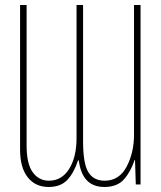

<svg xmlns="http://www.w3.org/2000/svg" viewBox="-20 -734 640 765"><path d="M60 -138V-714H86V-154Q86 -81 110.5 -47.5Q135 -14 175 -14Q226 -14 255.5 -61Q285 -108 285 -185V-714H311V-171Q311 -82 332 -48Q353 -14 397 -14Q455 -14 484.5 -70Q514 -126 514 -198V-714H540V1H521L518 -96H516Q501 -50 474 -19.5Q447 11 396 11Q307 11 294 -95H291Q274 -44 247.5 -16.5Q221 11 174 11Q121 11 90.5 -27.5Q60 -66 60 -138Z"/></svg>

Font: Noto Sans Mono UI Thin
Style: Regular
Weight: 250
Monospace: yes
Designer: Monotype Design team
Foundry: Monotype Imaging Inc.
Version: Version 1.000